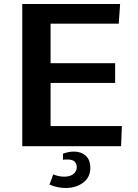

<svg xmlns="http://www.w3.org/2000/svg" viewBox="-20 -731 692 960"><path d="M91.3 0V-710.9H580.6L573.7 -612.8H232.9V-415H555.7V-316.4H232.9V-100.6H589.4L585.4 0ZM308.1 209Q267.1 209 227.5 191.9L246.1 141.1Q260.7 147 274.9 149.7Q289.1 152.3 301.3 152.3Q330.1 152.3 346.9 139.2Q363.8 126 363.8 104.5Q363.8 88.9 353.5 77.6Q343.3 66.4 316.4 66.4Q311.5 66.4 306.4 66.7Q301.3 66.9 294.9 67.9V37.6Q322.8 26.9 349.6 26.9Q385.3 26.9 408.4 47.4Q431.6 67.9 431.6 108.4Q431.6 155.3 396 182.1Q360.4 209 308.1 209Z"/></svg>

Font: Comme SemiBold
Style: Regular
Weight: 600
Version: Version 1.000;gftools[0.9.27]